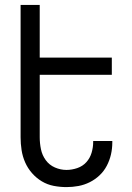

<svg xmlns="http://www.w3.org/2000/svg" viewBox="-20 -755 540 783"><path d="M251 8Q225 8 199 3Q173 -2 150.5 -15.5Q128 -29 110.5 -49Q93 -69 82.5 -93Q72 -117 68 -143Q64 -169 64 -195V-735H142V-520H436V-450H142V-195Q142 -171 147 -146.5Q152 -122 166.5 -102Q181 -82 204 -72Q227 -62 251 -62Q273 -62 295 -69.5Q317 -77 332 -93.5Q347 -110 353.5 -132Q360 -154 360 -176V-180H438V-174Q438 -149 432.5 -125Q427 -101 415.5 -79Q404 -57 386 -40Q368 -23 346 -12Q324 -1 300 3.5Q276 8 251 8Z"/></svg>

Font: Iosevka Fixed
Style: Regular
Weight: 400
Monospace: yes
Designer: Belleve Invis
Foundry: Belleve Invis
Version: Version 33.2.4